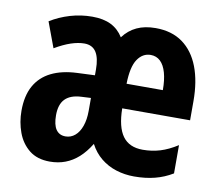

<svg xmlns="http://www.w3.org/2000/svg" viewBox="-67 -636 829 725"><g transform="rotate(10 347.5 -273.5)"><path d="M474.1 -556.2Q536.1 -556.2 577.9 -525.9Q619.6 -495.6 640.9 -440.2Q662.1 -384.8 662.1 -309.1V-235.8H401.9Q402.8 -164.1 428 -129.6Q453.1 -95.2 504.9 -95.2Q539.6 -95.2 571.3 -104.7Q603 -114.3 637.2 -136.2V-27.8Q605 -8.3 569.3 0.7Q533.7 9.8 490.2 9.8Q454.1 9.8 421.4 -0.5Q388.7 -10.7 362.5 -32Q336.4 -53.2 319.8 -85Q299.8 -52.2 276.6 -31.5Q253.4 -10.7 226.3 -0.5Q199.2 9.8 167 9.8Q118.7 9.8 88.1 -14.6Q57.6 -39.1 43.2 -78.1Q28.8 -117.2 28.8 -161.1Q28.8 -218.3 50 -256.6Q71.3 -294.9 112.1 -315.2Q152.8 -335.4 210.9 -337.9L278.8 -340.8V-362.8Q278.8 -407.2 264.2 -429.7Q249.5 -452.1 219.2 -452.1Q195.8 -452.1 168 -442.9Q140.1 -433.6 106.9 -414.1L70.8 -511.2Q105.5 -532.7 146.5 -544.9Q187.5 -557.1 231 -557.1Q273.9 -557.1 303 -542.7Q332 -528.3 350.1 -499Q371.6 -527.8 402.1 -542Q432.6 -556.2 474.1 -556.2ZM278.8 -253.9 242.2 -252Q200.7 -250 180.4 -229.2Q160.2 -208.5 160.2 -167Q160.2 -130.4 172.6 -112.3Q185.1 -94.2 209 -94.2Q229.5 -94.2 245.4 -107.7Q261.2 -121.1 270 -146Q278.8 -170.9 278.8 -204.1ZM473.1 -453.1Q442.4 -453.1 422.9 -424.3Q403.3 -395.5 401.9 -330.1H541Q541 -369.1 533.2 -396.7Q525.4 -424.3 510.3 -438.7Q495.1 -453.1 473.1 -453.1Z"/></g></svg>

Font: Open Sans Condensed
Style: Regular
Weight: 400
Width: 3
Designer: Monotype Design Team
Foundry: Monotype Imaging Inc.
Version: Version 3.000